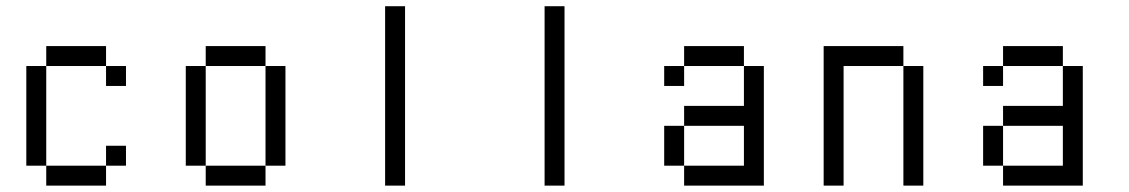

<svg xmlns="http://www.w3.org/2000/svg" viewBox="-20 -582 3540 602"><path d="M312.5 -125H375V-62.5H312.5ZM125 -62.5H312.5V0H125ZM62.5 -375H125V-62.5H62.5ZM125 -437.5H312.5V-375H125ZM312.5 -375H375V-312.5H312.5Z M812.5 -375H875V-62.5H812.5ZM625 -62.5H812.5V0H625ZM562.5 -375H625V-62.5H562.5ZM625 -437.5H812.5V-375H625Z M1187.5 -562.5H1250V0H1187.5Z M1687.5 -562.5H1750V0H1687.5Z M2062.5 -375H2125V-312.5H2062.5ZM2062.5 -187.5H2125V-62.5H2062.5ZM2312.5 -375H2375V0H2125V-62.5H2312.5V-187.5H2125V-250H2312.5ZM2125 -437.5H2312.5V-375H2125Z M2812.5 -375H2875V0H2812.5ZM2562.5 -437.5H2812.5V-375H2625V0H2562.5Z M3062.5 -375H3125V-312.5H3062.5ZM3062.5 -187.5H3125V-62.5H3062.5ZM3312.5 -375H3375V0H3125V-62.5H3312.5V-187.5H3125V-250H3312.5ZM3125 -437.5H3312.5V-375H3125Z"/></svg>

Font: Pixel Operator Mono
Style: Regular
Weight: 400
Monospace: yes
Designer: Jayvee Enaguas (HarvettFox96)
Version: 2016.04.25